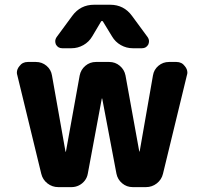

<svg xmlns="http://www.w3.org/2000/svg" viewBox="-20 -806 852 806"><path d="M412.1 -715.8Q411.1 -717.8 408.2 -717.8Q405.3 -717.8 404.3 -715.8L367.2 -653.3Q353.5 -629.9 330.1 -616.7Q306.6 -603.5 280.3 -603.5H241.2Q223.6 -603.5 214.8 -619.1Q211.9 -626 211.9 -632.8Q211.9 -641.6 217.8 -650.4L283.2 -739.3Q317.4 -786.1 375 -786.1H442.4Q500 -786.1 534.2 -739.3L599.6 -650.4Q605.5 -641.6 605.5 -632.8Q605.5 -626 602.5 -619.1Q593.8 -603.5 576.2 -603.5H537.1Q510.7 -603.5 487.3 -616.7Q463.9 -629.9 450.2 -653.3ZM409.2 -391.6Q409.2 -392.6 408.2 -392.6Q407.2 -392.6 407.2 -391.6L348.6 -77.1Q345.7 -60.5 335.9 -47.9Q326.2 -35.2 311.5 -27.8Q296.9 -20.5 280.3 -20.5H224.6Q199.2 -20.5 179.2 -36.1Q159.2 -51.8 153.3 -76.2L52.7 -490.2Q50.8 -496.1 50.8 -501Q50.8 -515.6 61.5 -528.3Q74.2 -545.9 96.7 -545.9H130.9Q156.2 -545.9 175.3 -529.8Q194.3 -513.7 198.2 -489.3L254.9 -169.9Q254.9 -168.9 255.9 -168.9Q256.8 -168.9 256.8 -169.9L314.5 -489.3Q319.3 -513.7 338.4 -529.8Q357.4 -545.9 382.8 -545.9H438.5Q463.9 -545.9 482.9 -529.8Q502 -513.7 506.8 -489.3L564.5 -170.9Q564.5 -169.9 565.4 -169.9Q566.4 -169.9 566.4 -170.9L622.1 -489.3Q626 -513.7 645 -529.8Q664.1 -545.9 689.5 -545.9H720.7Q743.2 -545.9 755.9 -528.3Q766.6 -515.6 766.6 -501Q766.6 -496.1 764.6 -490.2L664.1 -76.2Q658.2 -51.8 638.2 -36.1Q618.2 -20.5 592.8 -20.5H537.1Q511.7 -20.5 492.7 -36.6Q473.6 -52.7 468.8 -77.1Z"/></svg>

Font: Gen Jyuu Gothic Bold
Style: Bold
Weight: 700
Designer: [Source Han Sans]
Ryoko NISHIZUKA  (kana & ideographs); Paul D. Hunt (Latin, Greek & Cyrillic); Wenlong ZHANG  (bopomofo
Version: Version 1.002.20150607